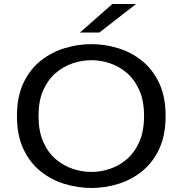

<svg xmlns="http://www.w3.org/2000/svg" viewBox="-20 -926 915 957"><path d="M436 11Q369 11 303.2 -8.8Q237.5 -28.5 183.5 -71.2Q129.5 -114 97 -182.5Q64.5 -251 64.5 -348Q64.5 -444.5 97 -512.8Q129.5 -581 183.5 -623.8Q237.5 -666.5 303.2 -686.2Q369 -706 436 -706Q502 -706 567.5 -686.2Q633 -666.5 686.8 -623.8Q740.5 -581 773 -512.8Q805.5 -444.5 805.5 -348Q805.5 -251 773 -182.5Q740.5 -114 686.8 -71.2Q633 -28.5 567.5 -8.8Q502 11 436 11ZM436 -69Q482 -69 528.2 -84.5Q574.5 -100 613 -133.2Q651.5 -166.5 674.8 -219.8Q698 -273 698 -348Q698 -423 674.8 -475.8Q651.5 -528.5 613 -561.8Q574.5 -595 528.2 -610.5Q482 -626 436 -626Q389 -626 342.5 -610.5Q296 -595 257.2 -561.8Q218.5 -528.5 195.2 -475.8Q172 -423 172 -348Q172 -273 195.2 -219.8Q218.5 -166.5 257.2 -133.2Q296 -100 342.5 -84.5Q389 -69 436 -69ZM475.5 -764H378.5L540 -906H658Z"/></svg>

Font: Trispace SemiExpanded
Style: Regular
Weight: 400
Width: 6
Designer: Tyler Finck
Foundry: Etcetera Type Company
Version: Version 1.210; ttfautohint (v1.8.3)